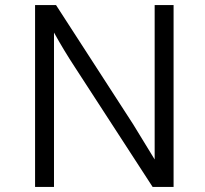

<svg xmlns="http://www.w3.org/2000/svg" viewBox="-20 -741 812 761"><path d="M119 -721H202L508 -248L593 -109V-324V-721H668V0H585L278 -473Q232 -543 194 -612V-404V0H119Z"/></svg>

Font: Nebula Sans Book
Style: Regular
Weight: 400
Designer: Paul D. Hunt for Adobe (as Source Sans)
Foundry: Nebula Entertainment & Broadcasting LLC
Version: Version 1.010